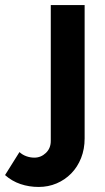

<svg xmlns="http://www.w3.org/2000/svg" viewBox="-140 -544 415 760"><path d="M13 196Q-25 196 -59 184.5Q-93 173 -120 149L-63 58Q-51 69 -35.5 74.5Q-20 80 -4 80Q22 80 41.5 61.5Q61 43 61 14V-524H195V4Q195 46 181 81.5Q167 117 142 142.5Q117 168 84 182Q51 196 13 196Z"/></svg>

Font: PTCRaleway
Style: Bold
Weight: 700
Designer: Matt McInerney, Pablo Impallari, Rodrigo Fuenzalida
Foundry: Matt McInerney, Pablo Impallari, Rodrigo Fuenzalida
Version: Version 3.000g; ttfautohint (v1.5) -l 8 -r 28 -G 28 -x 14 -D